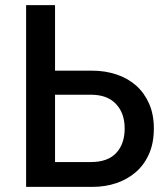

<svg xmlns="http://www.w3.org/2000/svg" viewBox="-20 -730 648 750"><path d="M82 -710H195V-454H339Q391 -454 435.5 -439Q480 -424 512 -395.5Q544 -367 562.5 -325Q581 -283 581 -228Q581 -172 562.5 -129.5Q544 -87 511.5 -58.5Q479 -30 435.5 -15Q392 0 341 0H82ZM195 -97H335Q401 -97 434 -132.5Q467 -168 467 -228Q467 -288 433 -324Q399 -360 335 -360H195Z"/></svg>

Font: IngvarSans
Style: Regular
Weight: 600
Version: Version 3.000